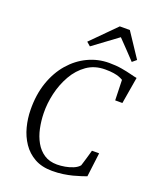

<svg xmlns="http://www.w3.org/2000/svg" viewBox="-177 -1092 984 1204"><g transform="rotate(20 315.0 -490.5)"><path d="M320 8Q251 8 202.2 -19.2Q153.5 -46.5 122.8 -92Q92 -137.5 77.5 -193.5Q63 -249.5 62.5 -306.5Q61 -407 89.2 -489Q117.5 -571 168.2 -629.5Q219 -688 285.5 -719.5Q352 -751 426.5 -751Q472.5 -751 510.2 -744.5Q548 -738 575.5 -730.8Q603 -723.5 619 -721L589 -543H541L537 -678.5Q526.5 -685 511.5 -690.8Q496.5 -696.5 473.8 -700.2Q451 -704 417 -704Q346.5 -704 295 -667.8Q243.5 -631.5 210.2 -573Q177 -514.5 161.2 -446.5Q145.5 -378.5 147 -314.5Q148 -264 158.2 -215Q168.5 -166 190.8 -126.5Q213 -87 248.5 -63.5Q284 -40 335 -40Q359.5 -40 388.2 -45Q417 -50 442 -60.8Q467 -71.5 480 -87.5Q484 -100.5 488.2 -114Q492.5 -127.5 496.5 -141.5Q500.5 -155.5 504.5 -169.2Q508.5 -183 512 -196.5H560L540 -36Q526 -31 504 -23.8Q482 -16.5 454 -9.2Q426 -2 392.2 3Q358.5 8 320 8ZM250.5 -829 409.5 -989H476.5L583.5 -828L556 -805Q527 -835.5 497.8 -866.5Q468.5 -897.5 439 -927.5Q398 -897.5 357.8 -867.5Q317.5 -837.5 276 -807Z"/></g></svg>

Font: Merriweather 24pt Light
Style: Italic
Weight: 300
Italic angle: -7.8°
Version: Version 2.101